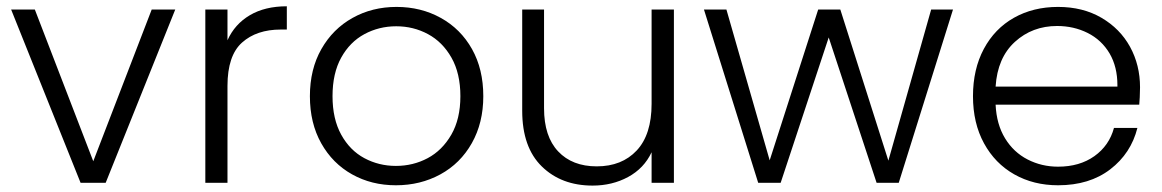

<svg xmlns="http://www.w3.org/2000/svg" viewBox="-20 -576 3660 605"><path d="M15.1 -545.9H89.8L273.9 -67.9L458 -545.9H532.2L313 0H233.9Z M627 0V-545.9H696.8V-449.2Q719.7 -500 767.3 -528.1Q814.9 -556.2 883.8 -556.2V-482.9H864.7Q788.6 -482.9 742.7 -441.9Q696.8 -400.9 696.8 -305.2V0Z M956.5 -272.9Q956.5 -357.9 992.7 -421.4Q1028.8 -484.9 1090.8 -519.5Q1152.8 -554.2 1229.5 -554.2Q1306.6 -554.2 1369.1 -519.5Q1431.6 -484.9 1467.3 -421.4Q1502.9 -357.9 1502.9 -272.9Q1502.9 -189 1466.8 -125Q1430.7 -61 1367.7 -26.6Q1304.7 7.8 1227.5 7.8Q1150.9 7.8 1089.4 -26.6Q1027.8 -61 992.2 -124.5Q956.5 -188 956.5 -272.9ZM1027.8 -272.9Q1027.8 -201.2 1055.2 -151.6Q1082.5 -102.1 1128.2 -77.6Q1173.8 -53.2 1227.5 -53.2Q1281.7 -53.2 1327.6 -77.6Q1373.5 -102.1 1402.1 -151.6Q1430.7 -201.2 1430.7 -272.9Q1430.7 -344.7 1402.6 -394.3Q1374.5 -443.8 1328.6 -468.5Q1282.7 -493.2 1228.5 -493.2Q1174.3 -493.2 1128.4 -468.5Q1082.5 -443.8 1055.2 -394.5Q1027.8 -345.2 1027.8 -272.9Z M1625.5 -227.1V-545.9H1694.3V-234.9Q1694.3 -146 1738.8 -98.9Q1783.2 -51.8 1860.4 -51.8Q1939.5 -51.8 1986.3 -101.8Q2033.2 -151.9 2033.2 -249V-545.9H2103.5V0H2033.2V-96.2Q2009.3 -45.4 1959.2 -18.3Q1909.2 8.8 1847.2 8.8Q1749 8.8 1687.3 -51.5Q1625.5 -111.8 1625.5 -227.1Z M2198.2 -545.9H2269L2405.3 -70.8L2558.1 -545.9H2627.9L2779.3 -69.8L2914.1 -545.9H2982.9L2812 0H2742.2L2591.3 -458L2439.9 0H2369.1Z M3045.9 -272.9Q3045.9 -357.9 3080.1 -421.9Q3114.3 -485.8 3175 -520Q3235.8 -554.2 3314 -554.2Q3392.1 -554.2 3450.7 -520Q3509.3 -485.8 3540.8 -428.5Q3572.3 -371.1 3572.3 -300.8Q3571.8 -265.1 3569.8 -246.1H3117.2Q3120.1 -184.1 3147 -140.1Q3173.8 -96.2 3218 -73.5Q3262.2 -50.8 3314 -50.8Q3381.8 -50.8 3428.5 -84Q3475.1 -117.2 3490.2 -172.9H3564Q3543.9 -92.8 3478.5 -42.5Q3413.1 7.8 3314 7.8Q3236.8 7.8 3176 -26.6Q3115.2 -61 3080.6 -124.5Q3045.9 -188 3045.9 -272.9ZM3117.2 -303.2H3501Q3501 -305.7 3501 -307.6Q3501 -365.2 3476.6 -407.2Q3451.2 -450.2 3407.2 -472.2Q3363.3 -494.1 3311 -494.1Q3232.9 -494.1 3178 -444.1Q3123 -394 3117.2 -303.2Z"/></svg>

Font: Poppins Light
Style: Regular
Weight: 300
Designer: Ninad Kale (Devanagari), Jonny Pinhorn (Latin)
Foundry: Indian Type Foundry
Version: 4.004